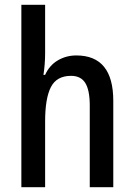

<svg xmlns="http://www.w3.org/2000/svg" viewBox="-20 -831 559 800"><path d="M168 -609Q168 -585 166 -561Q164 -537 161 -519H168Q186 -559 221 -579.5Q256 -600 298 -600Q452 -600 452 -411V-51H354V-391Q354 -455 335.5 -485Q317 -515 276 -515Q216 -515 192 -468Q168 -421 168 -325V-51H69V-811H168Z"/></svg>

Font: Noto Sans Tamil UI Condensed Medium
Style: Regular
Weight: 500
Width: 3
Designer: Jelle Bosma - Monotype Design Team
Foundry: Monotype Imaging Inc.
Version: Version 2.004; ttfautohint (v1.8.4.7-5d5b)